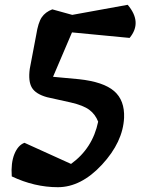

<svg xmlns="http://www.w3.org/2000/svg" viewBox="-20 -777 591 800"><path d="M29 -42Q25 -98 40 -135Q55 -172 82 -182L276 -94Q366 -159 389 -270Q377 -301 352 -319.5Q327 -338 275 -350L176 -372Q129 -385 113 -411.5Q97 -438 104 -490L131 -632Q139 -683 154 -705Q169 -727 198 -738L281 -715L512 -757Q574 -684 520 -619L280 -642L201 -457L309 -447Q411 -436 455.5 -397.5Q500 -359 497 -286Q492 -185 405 -91Q318 3 221 3Q124 3 29 -42Z"/></svg>

Font: Tillana SemiBold
Style: Regular
Weight: 600
Designer: Lipi Raval (Devanagari, Latin), Jonny Pinhorn (Latin)
Foundry: Indian Type Foundry
Version: Version 2.003;PS 1.0;hotconv 1.0.79;makeotf.lib2.5.61930; tt